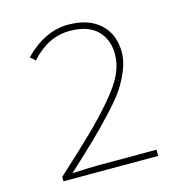

<svg xmlns="http://www.w3.org/2000/svg" viewBox="-99 -743 797 834"><g transform="rotate(-15 300.0 -326.0)"><path d="M85 0V-20Q188 -114 246 -170.5Q304 -227 354 -285.5Q404 -344 424 -388Q444 -432 444 -476Q444 -542 403 -583Q362 -624 279 -624Q182 -624 105 -538L83 -558Q175 -652 280 -652Q372 -652 423.5 -604.5Q475 -557 475 -476Q475 -438 458 -396.5Q441 -355 417.5 -319.5Q394 -284 343.5 -230Q293 -176 252 -136.5Q211 -97 132 -24Q216 -28 253 -28H511V0Z"/></g></svg>

Font: TypoPRO Source Code Pro
Style: Regular
Weight: 200
Monospace: yes
Designer: Paul D. Hunt, Teo Tuominen
Foundry: Adobe Systems Incorporated
Version: Version 2.010;PS 1.0;hotconv 1.0.84;makeotf.lib2.5.63406